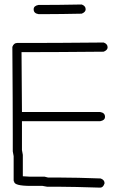

<svg xmlns="http://www.w3.org/2000/svg" viewBox="-20 -858 540 858"><path d="M443.4 -668Q460.9 -661.6 460.9 -646.5Q460.9 -634.3 443.4 -627Q224.6 -625 109.4 -625H76.2Q78.1 -398.9 78.1 -357.4H427.7Q449.2 -354 449.2 -335.9Q449.2 -320.3 427.7 -316.4H78.1V-187.5Q82 -168.5 82 -166V-70.3Q105 -68.4 115.2 -68.4H179.7Q193.4 -64.5 195.3 -64.5H253.9Q320.3 -64.5 429.7 -60.5Q447.3 -54.2 447.3 -39.1Q441.4 -19.5 427.7 -19.5Q303.2 -23.4 252 -23.4H191.4Q189 -23.4 169.9 -27.3H117.2Q43 -27.3 43 -46.9Q41 -46.9 41 -52.7V-160.2Q41 -162.6 37.1 -181.6V-255.9Q37.1 -393.1 35.2 -648.4Q41.5 -666 56.6 -666H109.4Q224.6 -666 443.4 -668ZM345.2 -837.9Q362.8 -831.5 362.8 -816.4Q362.8 -804.2 345.2 -796.9Q246.6 -794.9 190.9 -794.9H151.9Q130.4 -798.3 130.4 -816.4Q130.4 -832 151.9 -835.9H171.4Q236.8 -835.9 345.2 -837.9Z"/></svg>

Font: CEF Fonts CJK Mono
Style: Regular
Weight: 400
Designer: PartyBoss (派对大魔王)
Version: Release 2.25